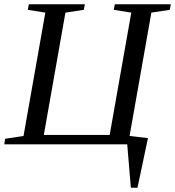

<svg xmlns="http://www.w3.org/2000/svg" viewBox="-31 -675 819 898"><path d="M575 -39 661 -29 612 203H581L564 0H-11L-7 -26L79 -39L181 -616L99 -629L104 -655H366L361 -629L275 -616L174 -44H482L583 -616L501 -629L506 -655H768L763 -629L677 -616Z"/></svg>

Font: Libra Serif Modern
Style: Italic
Weight: 400
Italic angle: -12°
Designer: Stefan Peev, Context Ltd
Foundry: Stefan Peev, Context Ltd
Version: Version 1.000